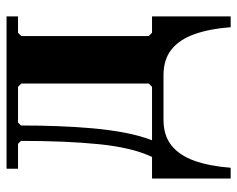

<svg xmlns="http://www.w3.org/2000/svg" viewBox="-89 -430 724 586"><g transform="rotate(-90 273.0 -137.0)"><path d="M516 -444H466L456 -434V-45L466 -35H516V205H483Q478 140 461.5 94Q445 48 414.5 24Q384 0 336 0H201Q153 0 122.5 24Q92 48 75.5 94Q59 140 54 205H21V-35H87Q102 -67 111.5 -107.5Q121 -148 126 -198Q131 -248 133.5 -307Q136 -366 136 -435L127 -444H51V-479H516ZM301 -35 311 -45V-434L301 -444H192L183 -435Q183 -378 181 -323.5Q179 -269 174.5 -218Q170 -167 161.5 -121Q153 -75 138 -35Z"/></g></svg>

Font: Brygada 1918
Style: Regular
Weight: 400
Designer: Mateusz Machalski | Borys Kosmynka | Przemek Hoffer
Foundry: NIEPODLEGLA 2018
Version: Version 3.006